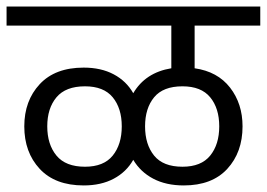

<svg xmlns="http://www.w3.org/2000/svg" viewBox="-30 -661 813 585"><path d="M563 -583V-453Q633 -443 671 -394Q709 -345 709 -276Q709 -197 662.5 -146.5Q616 -96 530 -96Q476 -96 437 -116.5Q398 -137 376 -174Q355 -137 316.5 -116.5Q278 -96 225 -96Q138 -96 91 -146.5Q44 -197 44 -276Q44 -354 91 -404.5Q138 -455 225 -455Q278 -455 316.5 -434.5Q355 -414 376 -377Q413 -440 492 -453V-583H-10V-641H763V-583ZM341 -276Q341 -331 313.5 -364.5Q286 -398 229 -398Q170 -398 142 -364.5Q114 -331 114 -276Q114 -221 142 -187Q170 -153 229 -153Q286 -153 313.5 -187Q341 -221 341 -276ZM526 -398Q467 -398 439.5 -364.5Q412 -331 412 -276Q412 -221 439.5 -187Q467 -153 526 -153Q583 -153 610.5 -187Q638 -221 638 -276Q638 -331 610.5 -364.5Q583 -398 526 -398Z"/></svg>

Font: Biryani Light
Style: Regular
Weight: 300
Designer: Dan Reynolds and Mathieu Réguer
Foundry: Dan Reynolds and Mathieu Réguer
Version: Version 1.004; ttfautohint (v1.1) -l 5 -r 5 -G 72 -x 0 -D la